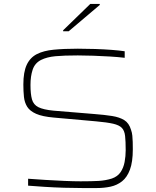

<svg xmlns="http://www.w3.org/2000/svg" viewBox="-20 -942 789 970"><path d="M396 8Q353 8 303.5 6.5Q254 5 206.5 2Q159 -1 122 -4V-39Q162 -36 210.5 -33Q259 -30 306 -28Q353 -26 387 -26Q443 -26 478 -28Q513 -30 545 -40Q574 -50 589 -72Q604 -94 609.5 -123.5Q615 -153 615 -183Q615 -228 612 -255Q609 -282 595.5 -296Q582 -310 551.5 -317Q521 -324 465 -329L252 -348Q194 -353 162.5 -367Q131 -381 117.5 -402.5Q104 -424 101 -452.5Q98 -481 98 -515Q98 -578 115 -614.5Q132 -651 166 -668.5Q200 -686 252 -691Q304 -696 373 -696Q416 -696 460.5 -694.5Q505 -693 544.5 -690Q584 -687 610 -683V-650Q577 -654 535.5 -656.5Q494 -659 451.5 -660.5Q409 -662 373 -662Q303 -662 260 -658Q217 -654 187 -639Q156 -623 145 -590Q134 -557 134 -513Q134 -467 141.5 -440Q149 -413 174 -400.5Q199 -388 250 -383L456 -366Q508 -362 546 -356Q584 -350 608 -335Q632 -320 642 -286Q647 -272 648.5 -257Q650 -242 650.5 -225Q651 -208 651 -188Q651 -124 636.5 -85Q622 -46 596.5 -26Q571 -6 538.5 1Q506 8 469.5 8Q433 8 396 8ZM299 -784V-789L436 -922H484V-917L327 -784Z"/></svg>

Font: Saira Expanded Thin
Style: Regular
Weight: 250
Width: 7
Designer: Hector Gatti with collaboration of the Omnibus-Type team
Foundry: Omnibus-Type
Version: Version 1.101